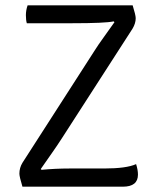

<svg xmlns="http://www.w3.org/2000/svg" viewBox="-20 -703 592 723"><path d="M64.5 0Q53 -38 53 -49Q53 -71 64.5 -90L334 -509Q350 -534.5 369.5 -561.2Q389 -588 411 -619.5L408 -622.5Q376.5 -615.5 251 -615.5H81Q77.5 -627 77.5 -645.8Q77.5 -664.5 84 -683H479.5Q491 -646 491 -634.5Q491 -615 479 -595L212.5 -181.5Q195.5 -155 174.2 -124.8Q153 -94.5 133.5 -66.5L136.5 -63.5Q189 -68.5 241 -68.5H371.5Q456 -68.5 492.5 -85Q499.5 -63 499.5 -45.5Q499.5 0 442.5 0Z"/></svg>

Font: Signika-CLs Light
Style: CLs-Regular
Weight: 300
Version: Version 2.003;gftools[0.9.32]